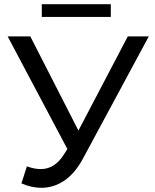

<svg xmlns="http://www.w3.org/2000/svg" viewBox="-20 -872 731 906"><path d="M16.1 -700.2H123L350.1 -255.9L583 -700.2H682.1L371.1 -123Q334 -54.2 283.9 -20Q233.9 14.2 174.8 14.2Q128.9 14.2 81.1 -6.8L106.9 -86.9Q144 -73.7 172.9 -74.2Q238.8 -74.2 282.2 -144L297.9 -168.9ZM177.2 -792V-852.1H502.9V-792Z"/></svg>

Font: Montserrat Medium
Style: Regular
Weight: 500
Designer: Julieta Ulanovsky
Foundry: Julieta Ulanovsky
Version: Version 7.200